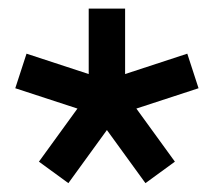

<svg xmlns="http://www.w3.org/2000/svg" viewBox="-20 -753 490 440"><path d="M380.8 -382.5 292.5 -504.2 435 -550.8 409.2 -630 266.7 -583.3V-733.3H183.3V-583.3L40.8 -630L15 -550.8L157.5 -504.2L69.2 -382.5L136.7 -333.3L225 -455L313.3 -333.3Z"/></svg>

Font: BoonHome
Style: Bold
Weight: 700
Designer: Sungsit Sawaiwan
Foundry: Sungsit Sawaiwan
Version: Version 0.2